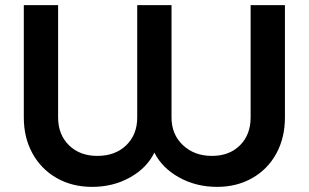

<svg xmlns="http://www.w3.org/2000/svg" viewBox="-20 -720 1206 750"><path d="M828 10Q746 10 679.5 -27Q613 -64 583 -124Q554 -64 488 -27Q422 10 340 10Q262 10 201.5 -24.5Q141 -59 107 -120.5Q73 -182 73 -261V-700H207V-261Q207 -194 249.5 -152.5Q292 -111 360 -111Q430 -111 473 -152.5Q516 -194 516 -261V-700H650V-261Q650 -195 694.5 -153Q739 -111 808 -111Q876 -111 917.5 -152.5Q959 -194 959 -261V-700H1093V-261Q1093 -182 1059.5 -120.5Q1026 -59 965.5 -24.5Q905 10 828 10Z"/></svg>

Font: TypoPRO Montserrat Alternates
Style: Regular
Weight: 500
Designer: Julieta Ulanovsky
Foundry: Julieta Ulanovsky
Version: Version 6.001